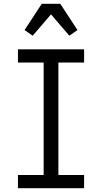

<svg xmlns="http://www.w3.org/2000/svg" viewBox="-20 -996 540 1016"><path d="M75 0V-70H211V-665H75V-735H425V-665H289V-70H425V0ZM153 -807 110 -837 201 -976H299L390 -837L347 -807L250 -920Z"/></svg>

Font: Iosevka SS18
Style: Regular
Weight: 400
Monospace: yes
Designer: Belleve Invis
Foundry: Belleve Invis
Version: Version 25.1.1; ttfautohint (v1.8.4)